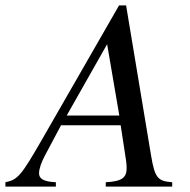

<svg xmlns="http://www.w3.org/2000/svg" viewBox="-71 -688 702 708"><path d="M369 -262H175L324 -525ZM564 0V-16C511 -20 500 -31 486 -115L394 -668H368L83 -172C8 -42 -5 -25 -51 -16V0H135V-16C88 -18 73 -30 73 -49C73 -65 81 -89 95 -115L154 -226H374L394 -95C395 -86 396 -77 396 -69C396 -35 382 -19 319 -16V0Z"/></svg>

Font: XITS
Style: Italic
Weight: 400
Italic angle: -16.33°
Designer: MicroPress Inc., with final additions and corrections provided by Coen Hoffman, Elsevier (retired)
Version: Version 1.302